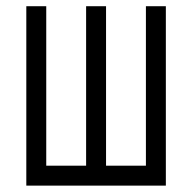

<svg xmlns="http://www.w3.org/2000/svg" viewBox="-20 -582 540 602"><path d="M125 -62.5H250V-562.5H312.5V-62.5H437.5V-562.5H500V0H62.5V-562.5H125Z"/></svg>

Font: 寒蝉点阵体 16px
Style: Regular
Weight: 400
Designer: Designed by Warren2060
Foundry: ChillType
Version: Version 1.000